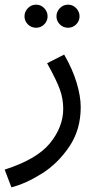

<svg xmlns="http://www.w3.org/2000/svg" viewBox="-45 -573 432 823"><path d="M-25 154Q113 110 169.5 40.5Q226 -29 226 -107Q226 -149 212 -188.5Q198 -228 157 -302L230 -339Q266 -277 283.5 -218.5Q301 -160 301 -114Q301 -17 252 55.5Q203 128 134.5 171Q66 214 4 230ZM60 -503Q60 -523 74.5 -538Q89 -553 110 -553Q130 -553 144.5 -538Q159 -523 159 -503Q159 -483 144.5 -468.5Q130 -454 110 -454Q89 -454 74.5 -468.5Q60 -483 60 -503ZM197 -503Q197 -523 211.5 -538Q226 -553 247 -553Q267 -553 281.5 -538Q296 -523 296 -503Q296 -483 281.5 -468.5Q267 -454 247 -454Q226 -454 211.5 -468.5Q197 -483 197 -503Z"/></svg>

Font: Noto Sans Arabic
Style: Regular
Weight: 400
Designer: Nadine Chahine
Foundry: Monotype Imaging Inc.
Version: Version 1.001